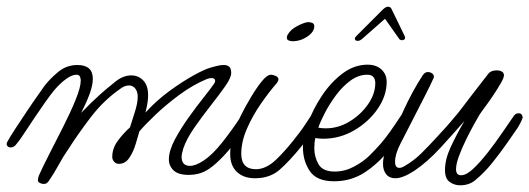

<svg xmlns="http://www.w3.org/2000/svg" viewBox="-32 -531 1580 573"><path d="M98 18Q93 18 87 15Q81 12 81 7Q81 4 82 0Q83 -4 84 -7Q95 -32 115 -71Q135 -110 157 -153.5Q179 -197 194 -234Q209 -271 209 -291Q209 -297 206.5 -302.5Q204 -308 196 -308Q183 -308 165.5 -295.5Q148 -283 130 -262Q120 -250 104 -227.5Q88 -205 71 -179.5Q54 -154 39.5 -132Q25 -110 17 -101Q10 -91 0 -91Q-7 -91 -10.5 -96Q-14 -101 -10 -108Q-2 -123 14.5 -148Q31 -173 49 -200Q67 -227 82 -248Q97 -269 101 -275Q118 -297 142.5 -317Q167 -337 199 -337Q245 -337 245 -296Q245 -277 236 -252Q227 -227 210 -194Q242 -227 265.5 -248Q289 -269 312 -287Q335 -306 360 -306Q381 -306 395.5 -291Q410 -276 410 -247Q410 -238 408.5 -226.5Q407 -215 402 -195Q436 -232 474.5 -260Q513 -288 546.5 -306.5Q580 -325 599 -330Q609 -333 618.5 -335Q628 -337 636 -337Q646 -337 652 -332Q658 -327 658 -313Q658 -299 640 -273.5Q622 -248 596.5 -215.5Q571 -183 548 -150Q525 -117 515 -88Q510 -71 510 -63Q510 -36 535 -36Q552 -36 576 -52Q602 -69 632 -107Q662 -145 688 -185Q694 -194 704 -194Q711 -194 713 -190.5Q715 -187 715 -184Q715 -179 705.5 -160Q696 -141 674 -112Q646 -75 623.5 -53.5Q601 -32 587 -24Q574 -16 560 -12.5Q546 -9 532 -9Q500 -9 486 -22.5Q472 -36 472 -55Q472 -81 489.5 -114Q507 -147 531 -180.5Q555 -214 576.5 -241Q598 -268 606 -280Q610 -285 610 -290Q610 -298 599 -298Q593 -298 585 -295Q544 -278 504 -248.5Q464 -219 432.5 -189Q401 -159 384 -139Q380 -125 373 -101.5Q366 -78 354 -60Q342 -42 323 -42Q314 -42 308.5 -48.5Q303 -55 303 -62Q303 -88 319 -110Q335 -132 356 -151Q361 -168 370 -195.5Q379 -223 379 -242Q379 -258 371.5 -267Q364 -276 353 -276Q340 -276 327 -266Q278 -232 240 -182.5Q202 -133 172 -86Q156 -63 142.5 -38Q129 -13 113 10Q110 14 107 16Q104 18 98 18Z M841 -408Q836 -408 830 -410Q824 -412 824 -419Q824 -424 827 -428Q835 -443 856.5 -454Q878 -465 889 -465Q894 -465 900 -462.5Q906 -460 906 -453Q906 -436 885.5 -422Q865 -408 841 -408ZM729 1Q695 1 675 -18Q655 -37 655 -71Q655 -91 659 -110.5Q663 -130 670 -149Q674 -160 686.5 -185.5Q699 -211 716 -239.5Q733 -268 749 -288Q765 -308 777 -308Q782 -308 790.5 -304.5Q799 -301 799 -294Q799 -290 795 -284Q772 -258 747 -222Q722 -186 705 -147Q688 -108 688 -72Q688 -26 732 -26Q762 -26 792.5 -55Q823 -84 860 -133Q871 -147 879.5 -160.5Q888 -174 895 -184Q902 -191 910 -191Q922 -191 922 -182Q922 -171 906 -147Q890 -123 870 -97Q831 -49 802 -24Q773 1 729 1Z M965 10Q913 10 892.5 -20.5Q872 -51 872 -92Q872 -122 887 -163.5Q902 -205 928.5 -245Q955 -285 990 -311.5Q1025 -338 1065 -338Q1091 -338 1106.5 -323.5Q1122 -309 1122 -287Q1122 -245 1095 -206Q1068 -167 1025 -142Q982 -117 933 -117Q927 -117 921 -117.5Q915 -118 909 -119Q906 -106 906 -89Q906 -63 918.5 -41Q931 -19 967 -19Q997 -19 1025 -34Q1053 -49 1072 -68Q1091 -87 1104 -102Q1117 -117 1131 -136.5Q1145 -156 1166 -188Q1170 -195 1178 -195Q1192 -195 1192 -180Q1192 -175 1190 -172Q1163 -126 1130 -84.5Q1097 -43 1056.5 -16.5Q1016 10 965 10ZM940 -148Q978 -148 1011.5 -168.5Q1045 -189 1066.5 -220Q1088 -251 1088 -283Q1088 -294 1082.5 -301Q1077 -308 1064 -308Q1038 -308 1014 -290.5Q990 -273 970.5 -246.5Q951 -220 937.5 -194Q924 -168 918 -150Q923 -149 928.5 -148.5Q934 -148 940 -148ZM1036 -409Q1027 -409 1027 -416Q1027 -419 1032 -424L1110 -502Q1119 -511 1126 -511Q1134 -511 1137 -503Q1147 -483 1156.5 -463Q1166 -443 1172 -431Q1177 -422 1177 -419Q1177 -411 1167 -411Q1163 -411 1160 -414L1117 -475L1050 -416Q1042 -409 1036 -409Z M1341 22Q1324 22 1310 12Q1296 2 1296 -23Q1296 -55 1312.5 -91Q1329 -127 1354 -170Q1322 -133 1282.5 -90Q1243 -47 1204 -21Q1170 1 1148 1Q1130 1 1120.5 -11Q1111 -23 1111 -42Q1111 -64 1121 -85Q1143 -137 1171 -198.5Q1199 -260 1230 -307Q1233 -311 1236.5 -313.5Q1240 -316 1245 -316Q1252 -316 1257.5 -312Q1263 -308 1263 -302Q1263 -300 1261 -296Q1255 -282 1239.5 -251.5Q1224 -221 1204 -182Q1184 -143 1163 -102Q1147 -71 1147 -48Q1147 -30 1160 -30Q1166 -30 1173 -34Q1203 -51 1226 -74Q1249 -97 1271 -121Q1285 -136 1298.5 -151Q1312 -166 1325 -182Q1330 -187 1344.5 -206Q1359 -225 1377 -248.5Q1395 -272 1409.5 -290.5Q1424 -309 1427 -313Q1435 -321 1451 -321Q1459 -321 1465.5 -317.5Q1472 -314 1472 -306Q1472 -299 1462.5 -282.5Q1453 -266 1440 -246.5Q1427 -227 1415 -211Q1403 -195 1398 -187Q1394 -180 1383 -160.5Q1372 -141 1359.5 -115.5Q1347 -90 1338 -66Q1329 -42 1329 -26Q1329 -8 1344 -8Q1360 -8 1381 -28Q1402 -48 1425 -77.5Q1448 -107 1468 -136.5Q1488 -166 1502 -186Q1506 -191 1510 -192Q1514 -193 1516 -193Q1526 -193 1528 -181Q1528 -178 1521 -164Q1514 -150 1507 -141Q1498 -128 1479.5 -101.5Q1461 -75 1437.5 -45.5Q1414 -16 1386 7Q1368 22 1341 22Z"/></svg>

Font: Ms Madi
Style: Regular
Weight: 400
Designer: Robert E. Leuschke
Foundry: Robert E. Leuschke
Version: Version 1.010; ttfautohint (v1.8.3)